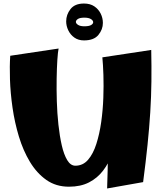

<svg xmlns="http://www.w3.org/2000/svg" viewBox="-20 -1050 925 1088"><path d="M371 8Q297 8 242.5 -30.5Q188 -69 149.5 -133Q111 -197 87 -276.5Q63 -356 51 -439.5Q39 -523 36.5 -600Q34 -677 38 -734L312 -775Q308 -756 305 -710.5Q302 -665 301 -604Q300 -543 302 -476Q304 -409 311 -344Q318 -279 330 -226.5Q342 -174 361 -142.5Q380 -111 407 -111Q450 -111 479 -144.5Q508 -178 526 -234.5Q544 -291 553.5 -358.5Q563 -426 565.5 -495.5Q568 -565 566 -625Q564 -685 560 -725L664 -511Q663 -462 659 -405Q655 -348 645 -289.5Q635 -231 615.5 -178Q596 -125 564 -83Q532 -41 484.5 -16.5Q437 8 371 8ZM587 18Q591 -90 591.5 -183Q592 -276 589 -362Q586 -448 579 -536.5Q572 -625 560 -725L837 -767Q839 -675 838 -588.5Q837 -502 831.5 -414Q826 -326 816 -229Q806 -132 791 -18ZM456 -821Q424 -821 401.5 -837Q379 -853 367 -878Q355 -903 355 -929Q355 -967 379.5 -998.5Q404 -1030 456 -1030Q491 -1030 514.5 -1014Q538 -998 550.5 -973Q563 -948 563 -920Q563 -883 537.5 -852Q512 -821 456 -821ZM457.9 -901Q484 -901 496 -908Q508 -914.9 508 -924.1Q508 -934 495.1 -942Q482.3 -950 458 -950Q433 -950 421.5 -942.5Q410 -935 410 -925.8Q410 -917 422.3 -909Q434.7 -901 457.9 -901Z"/></svg>

Font: Marhey Light
Style: Regular
Weight: 300
Designer: Nur Syamsi & Bustanul Arifin
Foundry: Namelatype
Version: Version 1.000